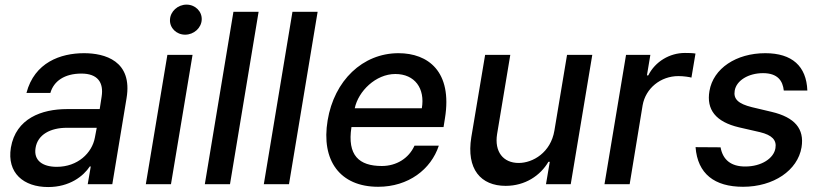

<svg xmlns="http://www.w3.org/2000/svg" viewBox="-20 -777 3466 810"><path d="M183.2 12.1C273.4 12.1 331.7 -33.7 358.7 -74.6H362.9L350.1 0H453.8L513.8 -362.2C540.5 -521 421.2 -552.6 334.5 -552.6C235.8 -552.6 125.4 -513.8 91.6 -384.9H192.5C206.7 -435 252.5 -466.6 323.5 -466.6C391.7 -466.6 418.3 -429.3 408.7 -369L400.6 -316.8H262.8C156.2 -316.8 46.9 -277.7 25.9 -154.1C8.5 -47.2 79.5 12.1 183.2 12.1ZM130 -152.7C138.8 -209.5 193.2 -237.9 262.1 -237.9H388.1L380.3 -196.7C368.3 -131.4 307.9 -73.2 219.5 -73.2C159.4 -73.2 121.4 -100.1 130 -152.7Z M595.2 0H701.3L792.3 -545.5H686.1ZM697.1 -693.9C695.3 -659.1 724.4 -630.7 761 -630.7C797.9 -630.7 829.5 -659.1 831 -693.9C832.7 -729 803.6 -757.5 767 -757.5C730.1 -757.5 698.5 -729 697.1 -693.9Z M1071 -727.3H964.8L844.1 0H950.3Z M1320 -727.3H1213.8L1093 0H1199.2Z M1575.3 11C1703.1 11 1798.3 -62.5 1831.3 -162.6H1728.7C1704.5 -108.7 1652 -76.7 1590.9 -76.7C1495 -76.7 1444.2 -121.1 1462.7 -240.8H1851.2L1857.2 -278.4C1889.2 -475.9 1785.5 -552.6 1661.2 -552.6C1509.6 -552.6 1389.9 -436.8 1362.2 -269.2C1333.8 -99.8 1414.4 11 1575.3 11ZM1476.6 -320.3C1491.5 -392 1565 -464.8 1647.7 -464.8C1730.1 -464.8 1773.8 -403.8 1759.6 -320.3Z M2318.9 -226.2C2303.6 -133.5 2228 -89.5 2168.3 -89.5C2102.6 -89.5 2065.3 -137.1 2077.1 -211.3L2132.8 -545.5H2026.6L1968.4 -198.5C1946.4 -63.2 2008.5 7.1 2113.3 7.1C2195.3 7.1 2259.6 -36.2 2293.7 -94.5H2299.4L2283.4 0H2387.8L2478.7 -545.5H2372.2Z M2530.2 0H2636.4L2691.1 -333.1C2703.8 -404.5 2767 -456 2842 -456C2864.3 -456 2888.8 -452.1 2897 -449.6L2914.1 -551.1C2903.1 -553.3 2882.8 -553.6 2869.3 -553.6C2805.4 -553.6 2744 -517.4 2714.8 -458.8H2709.2L2723.7 -545.5H2621.1Z M3286.6 -395.2H3386C3382.1 -497.9 3321.7 -552.6 3208.5 -552.6C3086.3 -552.6 2989 -488.6 2973 -393.1C2959.5 -314.6 2999.3 -262.8 3098 -239.7L3186.1 -219.5C3237.6 -207 3257.1 -185.7 3251.4 -152C3244.7 -109 3192.1 -74.2 3123.2 -74.6C3065 -74.6 3029.5 -101.9 3019.9 -155.5L2914.4 -156.2C2922.9 -43.7 2994.3 11 3114.7 11C3243.3 11 3345.2 -57.9 3361.5 -155.5C3374.3 -234 3332.4 -282 3235.8 -305L3152 -324.9C3094.8 -339.1 3073.5 -359 3079.5 -394.2C3086.3 -437.5 3137.8 -468.4 3198.9 -468.4C3261.4 -468.4 3282.3 -435.4 3286.6 -395.2Z"/></svg>

Font: Magic Ui Pro Medium
Style: Italic
Weight: 500
Italic angle: -9.39999°
Designer: Stefan Endress, Andreas Faust
Version: Version 1.000;FEAKit 1.0